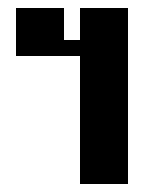

<svg xmlns="http://www.w3.org/2000/svg" viewBox="-20 -460 360 480"><path d="M20 -440H140V-360H180V-440H300V0H180V-320H20Z"/></svg>

Font: SOV_poster
Style: Bold
Weight: 700
Version: Version 1.00